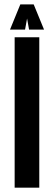

<svg xmlns="http://www.w3.org/2000/svg" viewBox="-20 -870 250 890"><path d="M162.1 0H47.9V-697.3H162.1ZM96.2 -732.9H26.4L74.2 -849.6H136.2L184.1 -732.9H114.7L105.5 -784.2Z"/></svg>

Font: Agdasima
Style: Bold
Weight: 700
Width: 3
Designer: The DocRepair Project, Patric King
Foundry: Google
Version: Version 2.002